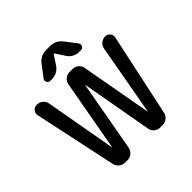

<svg xmlns="http://www.w3.org/2000/svg" viewBox="-238 -1181 1360 1360"><g transform="rotate(-45 442.0 -501.0)"><path d="M447.3 -921.9Q446.3 -923.8 443.4 -923.8Q440.4 -923.8 439.5 -921.9L394.5 -853.5Q379.9 -831.1 356.4 -818.4Q333 -805.7 305.7 -805.7H290Q272.5 -805.7 264.6 -821.3Q260.7 -828.1 260.7 -835Q260.7 -843.8 267.6 -851.6L331.1 -935.5Q366.2 -981.4 423.8 -981.4H460.9Q518.6 -981.4 553.7 -935.5L618.2 -851.6Q624 -843.8 624 -835Q624 -828.1 621.1 -821.3Q613.3 -805.7 595.7 -805.7H580.1Q552.7 -805.7 529.3 -818.4Q505.9 -831.1 491.2 -854.5ZM444.3 -609.4Q444.3 -610.4 443.4 -610.4Q442.4 -610.4 442.4 -609.4L346.7 -78.1Q343.8 -62.5 334 -49.3Q324.2 -36.1 310.1 -28.8Q295.9 -21.5 279.3 -21.5H254.9Q229.5 -21.5 210 -37.6Q190.4 -53.7 185.5 -78.1L53.7 -697.3Q52.7 -703.1 52.7 -708Q52.7 -723.6 63.5 -736.3Q77.1 -753.9 99.6 -753.9H102.5Q127.9 -753.9 147 -737.8Q166 -721.7 169.9 -697.3L264.6 -166Q264.6 -165 265.6 -165Q266.6 -165 266.6 -166L362.3 -697.3Q366.2 -721.7 385.3 -737.8Q404.3 -753.9 429.7 -753.9H459Q484.4 -753.9 503.4 -737.8Q522.5 -721.7 526.4 -697.3L622.1 -166Q622.1 -165 623 -165Q624 -165 624 -166L719.7 -697.3Q723.6 -721.7 742.7 -737.8Q761.7 -753.9 787.1 -753.9Q808.6 -753.9 822.3 -736.3Q833 -723.6 833 -709Q833 -703.1 832 -698.2L699.2 -78.1Q694.3 -53.7 674.8 -37.6Q655.3 -21.5 629.9 -21.5H606.4Q581.1 -21.5 562 -37.6Q543 -53.7 539.1 -78.1Z"/></g></svg>

Font: Gen Jyuu Gothic Medium
Style: Regular
Weight: 500
Designer: [Source Han Sans]
Ryoko NISHIZUKA  (kana & ideographs); Paul D. Hunt (Latin, Greek & Cyrillic); Wenlong ZHANG  (bopomofo
Version: Version 1.002.20150607